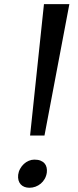

<svg xmlns="http://www.w3.org/2000/svg" viewBox="-20 -888 375 919"><path d="M190.4 -868.2H312L192.9 -239.3H124ZM66.9 -51.3Q68.8 -66.4 76.2 -79.8Q83.5 -93.3 94 -103Q104.5 -112.8 117.7 -118.4Q130.9 -124 144.5 -124Q162.1 -124 174.1 -119.1Q186 -114.3 193.4 -105.7Q200.7 -97.2 203.1 -85.9Q205.6 -74.7 204.1 -62Q201.7 -45.4 194.1 -32Q186.5 -18.6 175 -9Q163.6 0.5 149.7 5.6Q135.7 10.7 121.1 10.7Q107.9 10.7 97.2 6.6Q86.4 2.4 79.1 -5.6Q71.8 -13.7 68.6 -25.1Q65.4 -36.6 66.9 -51.3Z"/></svg>

Font: Merriweather
Style: Italic
Weight: 400
Italic angle: -7°
Designer: Eben Sorkin ( eben@eyebytes.com )
Foundry: Eben Sorkin ( eben@eyebytes.com )
Version: Version 1.005; ttfautohint (v0.97) -l 13 -r 13 -G 200 -x 24 